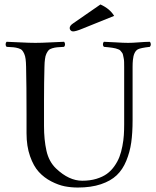

<svg xmlns="http://www.w3.org/2000/svg" viewBox="-20 -839 708 869"><path d="M434.6 -818.8Q477.5 -799.3 496.6 -767.1L352.5 -709Q323.2 -696.8 310.5 -696.8Q304.2 -696.8 299.8 -701.4Q295.4 -706.1 295.4 -711.9Q295.4 -722.7 310.5 -732.9ZM179.2 -269Q179.2 -206.5 190.2 -157Q201.2 -107.4 233.9 -76.2Q292 -21 352.1 -21Q387.2 -21 415.8 -29.5Q444.3 -38.1 463.6 -52Q482.9 -65.9 497.6 -86.7Q512.2 -107.4 520.5 -128.9Q528.8 -150.4 533.9 -177.5Q539.1 -204.6 540.5 -227.3Q542 -250 542 -276.9V-536.1Q542 -548.8 541.7 -558.6Q541.5 -568.4 539.6 -576.7Q537.6 -585 536.6 -591.1Q535.6 -597.2 531.2 -602.1Q526.9 -606.9 524.7 -610.1Q522.5 -613.3 514.9 -616Q507.3 -618.7 503.4 -619.9Q499.5 -621.1 488.5 -622.8Q477.5 -624.5 471.4 -625Q465.3 -625.5 450.2 -627Q445.8 -631.3 445.8 -638.4Q445.8 -645.5 450.2 -649.9Q473.6 -649.4 505.6 -647.2Q537.6 -645 560.1 -645Q579.1 -645 606.4 -647.2Q633.8 -649.4 658.2 -649.9Q662.6 -645.5 662.6 -638.4Q662.6 -631.3 658.2 -627Q615.7 -622.1 604 -615.7Q585 -605 581.5 -567.4Q580.1 -554.7 580.1 -536.1V-294.9Q580.1 -237.8 574 -194.3Q567.9 -150.9 551.5 -111.1Q535.2 -71.3 508.1 -45.7Q481 -20 436.5 -5.1Q392.1 9.8 332 9.8Q301.8 9.8 272.9 4.2Q244.1 -1.5 211.9 -18.1Q179.7 -34.7 155.8 -60.8Q131.8 -86.9 116 -132.1Q100.1 -177.2 100.1 -235.8V-320.8Q100.1 -451.7 98.1 -536.1Q97.7 -557.6 95.9 -571.5Q94.2 -585.4 89.6 -595.7Q85 -606 79.8 -611.6Q74.7 -617.2 63.2 -620.6Q51.8 -624 40.8 -625Q29.8 -626 9.8 -627Q5.4 -631.3 5.4 -638.4Q5.4 -645.5 9.8 -649.9Q31.2 -649.4 71.8 -647.2Q112.3 -645 140.1 -645Q168 -645 208.7 -647.2Q249.5 -649.4 270 -649.9Q274.4 -645.5 274.4 -638.4Q274.4 -631.3 270 -627Q250 -626 239 -625Q228 -624 216.6 -620.6Q205.1 -617.2 200 -611.6Q194.8 -606 189.9 -595.7Q185.1 -585.4 183.6 -571.3Q181.6 -558.6 181.2 -536.1Q179.2 -464.8 179.2 -382.8Z"/></svg>

Font: Linux Libertine Display G
Style: Regular
Weight: 400
Designer: Philipp H. Poll
Foundry: Philipp H. Poll
Version: Version 5.0.9